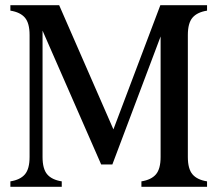

<svg xmlns="http://www.w3.org/2000/svg" viewBox="-20 -720 838 740"><path d="M20 0V-21Q58 -27 76 -48Q94 -69 94 -115V-585Q94 -631 76 -652Q58 -673 20 -679V-700H108H208L433 -185L403 -184L598 -700H690H778V-679Q740 -673 722 -652Q704 -631 704 -585V-115Q704 -69 722 -48Q740 -27 778 -21V0H690H613H525V-21Q563 -27 581 -48Q599 -69 599 -115V-670L632 -667L413 -86H370L126 -643L144 -647V-115Q144 -69 162 -48Q180 -27 218 -21V0H130H108Z"/></svg>

Font: RL Madena Variable
Style: Regular
Weight: 400
Designer: I Kadek Wantara Putra
Foundry: Roughlines ID
Version: Version 1.000;Glyphs 3.1.2 (3151)